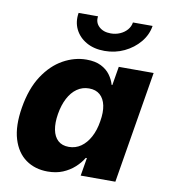

<svg xmlns="http://www.w3.org/2000/svg" viewBox="-85 -835 806 916"><g transform="rotate(10 317.5 -377.5)"><path d="M207 8.3Q145.5 8.3 101.1 -23.4Q56.6 -55.2 37.6 -117.4Q18.6 -179.7 33.7 -271Q49.3 -365.2 89.8 -427Q130.4 -488.8 185.3 -519.3Q240.2 -549.8 298.3 -549.8Q340.8 -549.8 368.9 -535.6Q397 -521.5 413.3 -499Q429.7 -476.6 436.5 -451.7H439.9L455.1 -542.5H624L534.2 0H366.2L380.9 -87.4H375.5Q360.4 -62 336.4 -40.3Q312.5 -18.6 280.3 -5.1Q248 8.3 207 8.3ZM286.1 -125Q318.8 -125 344.7 -143.1Q370.6 -161.1 388.4 -194.1Q406.2 -227.1 413.1 -271Q420.9 -315.9 414.1 -348.4Q407.2 -380.9 387 -398.7Q366.7 -416.5 334 -416.5Q301.3 -416.5 275.6 -398.4Q250 -380.4 232.9 -347.7Q215.8 -314.9 208.5 -271Q201.2 -227.1 207.5 -194.1Q213.9 -161.1 233.6 -143.1Q253.4 -125 286.1 -125ZM374.5 -605.5Q323.2 -605.5 286.4 -626.5Q249.5 -647.5 231.9 -683.1Q214.4 -718.8 221.7 -762.7H315.9Q311 -732.9 332 -712.9Q353 -692.9 389.2 -692.9Q413.1 -692.9 433.8 -701.9Q454.6 -710.9 468.3 -726.8Q481.9 -742.7 484.9 -762.7H580.1Q573.2 -718.8 543.5 -683.1Q513.7 -647.5 469.7 -626.5Q425.8 -605.5 374.5 -605.5Z"/></g></svg>

Font: Inter 16pt ExtraBold
Style: Italic
Weight: 800
Italic angle: -9.3988°
Version: Version 4.001;git-66647c0bb